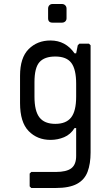

<svg xmlns="http://www.w3.org/2000/svg" viewBox="-20 -730 552 958"><path d="M136 208 128 200V136L136 128H258Q312 128 336 109.5Q360 91 360 48V-91H352Q332 -59 300 -45.5Q268 -32 232 -32Q166 -32 123 -76Q80 -120 80 -216V-352Q80 -442 123 -485Q166 -528 232 -528Q307 -528 352 -464H360L368 -504L376 -512H424L432 -504V31Q432 87 417 127Q402 167 364 187.5Q326 208 258 208ZM256 -448Q202 -448 177 -420Q152 -392 152 -320V-248Q152 -176 177 -144Q202 -112 256 -112Q310 -112 335 -144Q360 -176 360 -248V-312Q360 -384 336 -416Q312 -448 256 -448ZM242 -617Q220 -617 220 -639V-687Q220 -697 226 -703.5Q232 -710 242 -710H289Q299 -710 305.5 -703.5Q312 -697 312 -687V-639Q312 -629 305.5 -623Q299 -617 289 -617Z"/></svg>

Font: Hasubi Mono
Style: Regular
Weight: 400
Designer: Eli Heuer
Foundry: Eli Heuer
Version: Version 1.000